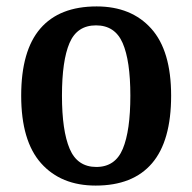

<svg xmlns="http://www.w3.org/2000/svg" viewBox="-20 -568 599 598"><path d="M278 10Q170 10 108 -59.5Q46 -129 46 -270Q46 -410 105.5 -479Q165 -548 281 -548Q389 -548 451 -479Q513 -410 513 -270Q513 -129 453.5 -59.5Q394 10 278 10ZM280 -48Q339 -48 362.5 -104.5Q386 -161 386 -270Q386 -379 362 -434Q338 -489 279 -489Q220 -489 196.5 -434Q173 -379 173 -270Q173 -161 197 -104.5Q221 -48 280 -48Z"/></svg>

Font: Noto Serif Lao SemiCondensed SemiBold
Style: Regular
Weight: 600
Width: 4
Designer: Monotype Design Team
Foundry: Monotype Imaging Inc.
Version: Version 2.003; ttfautohint (v1.8.4.7-5d5b)